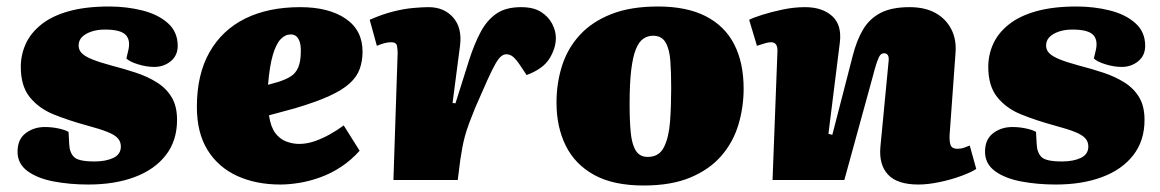

<svg xmlns="http://www.w3.org/2000/svg" viewBox="-20 -554 3572 591"><path d="M271 -57Q306 -57 329 -68Q352 -79 352 -103Q352 -118 342.5 -128.5Q333 -139 310.5 -148Q288 -157 247 -168Q192 -183 146 -201.5Q100 -220 72 -254.5Q44 -289 44 -348Q44 -385 59 -418.5Q74 -452 107 -478.5Q140 -505 192 -519.5Q244 -534 316 -534Q369 -534 417.5 -522Q466 -510 496.5 -483Q527 -456 527 -413Q527 -383 505.5 -365.5Q484 -348 455 -348Q431 -348 405 -356Q379 -364 369 -374L374 -395Q383 -429 367.5 -446Q352 -463 303 -463Q279 -463 260.5 -456.5Q242 -450 232 -439.5Q222 -429 222 -414Q222 -400 232 -390Q242 -380 264.5 -371Q287 -362 324 -352Q363 -342 399 -330Q435 -318 463.5 -300Q492 -282 508.5 -254.5Q525 -227 525 -185Q525 -121 490.5 -76.5Q456 -32 394.5 -9Q333 14 252 14Q195 14 145 4.5Q95 -5 64.5 -27.5Q34 -50 34 -87Q34 -125 59 -144Q84 -163 118 -163Q140 -163 160.5 -158.5Q181 -154 191 -148L193 -111Q194 -85 207.5 -71Q221 -57 271 -57Z M904 -532Q992 -532 1044 -496.5Q1096 -461 1096 -395Q1096 -367 1087.5 -342.5Q1079 -318 1056.5 -297.5Q1034 -277 993.5 -258.5Q953 -240 889 -221L808 -199Q813 -164 827 -145Q841 -126 861 -118.5Q881 -111 901 -111Q924 -111 947.5 -119Q971 -127 994.5 -140Q1018 -153 1038 -168L1087 -90Q1061 -61 1030 -40.5Q999 -20 965.5 -8Q932 4 900.5 9Q869 14 843 14Q768 14 710 -12.5Q652 -39 619 -92Q586 -145 586 -225Q586 -325 625 -393.5Q664 -462 735 -497Q806 -532 904 -532ZM906 -397Q906 -417 901.5 -428Q897 -439 890.5 -443.5Q884 -448 875 -448Q858 -448 844 -433.5Q830 -419 820 -385.5Q810 -352 805 -293L837 -302Q859 -309 874.5 -318.5Q890 -328 898 -346.5Q906 -365 906 -397Z M1204 -391Q1204 -401 1202 -412.5Q1200 -424 1184 -424Q1174 -424 1163 -421Q1152 -418 1140 -413L1118 -493Q1156 -510 1190 -518.5Q1224 -527 1252.5 -529.5Q1281 -532 1299 -532Q1347 -532 1375 -500Q1403 -468 1396 -413L1373 -237L1382 -236L1424 -369Q1440 -419 1459.5 -455.5Q1479 -492 1508 -512Q1537 -532 1584 -532Q1622 -532 1645 -517.5Q1668 -503 1679.5 -481Q1691 -459 1691 -437Q1691 -406 1671.5 -374Q1652 -342 1601 -323L1581 -353Q1569 -371 1559.5 -379Q1550 -387 1538 -387Q1531 -387 1523 -381Q1515 -375 1505 -357.5Q1495 -340 1480.5 -308Q1466 -276 1443 -223Q1432 -196 1424 -174.5Q1416 -153 1411 -134.5Q1406 -116 1403 -99Q1400 -82 1397 -63L1389 0H1191Z M1961 17Q1868 17 1809 -15.5Q1750 -48 1721.5 -105.5Q1693 -163 1693 -238Q1693 -298 1710 -351.5Q1727 -405 1764.5 -446Q1802 -487 1861.5 -510.5Q1921 -534 2005 -534Q2094 -534 2152.5 -504Q2211 -474 2240 -417.5Q2269 -361 2269 -281Q2269 -224 2253 -170.5Q2237 -117 2201 -75Q2165 -33 2106 -8Q2047 17 1961 17ZM1974 -71Q2009 -71 2024 -101.5Q2039 -132 2042.5 -180Q2046 -228 2046 -282Q2046 -329 2043.5 -365.5Q2041 -402 2029 -423Q2017 -444 1990 -444Q1974 -444 1960.5 -435Q1947 -426 1937.5 -403Q1928 -380 1923 -339Q1918 -298 1918 -233Q1918 -182 1921.5 -146Q1925 -110 1937 -90.5Q1949 -71 1974 -71Z M2985 -34Q2970 -24 2939 -12.5Q2908 -1 2872 6.5Q2836 14 2807 14Q2742 14 2713.5 -16.5Q2685 -47 2690 -102L2715 -363Q2717 -378 2713 -384Q2709 -390 2702 -390Q2694 -390 2689.5 -384.5Q2685 -379 2679.5 -363.5Q2674 -348 2665 -313L2579 0H2358L2373 -394Q2374 -409 2369 -416.5Q2364 -424 2354 -424Q2346 -424 2335.5 -421Q2325 -418 2310 -413L2286 -493Q2297 -499 2325 -508Q2353 -517 2388.5 -524.5Q2424 -532 2458 -532Q2511 -532 2541.5 -504.5Q2572 -477 2565 -422L2530 -142L2542 -139L2605 -383Q2617 -430 2636.5 -463Q2656 -496 2690 -514Q2724 -532 2780 -532Q2827 -532 2859.5 -514Q2892 -496 2908.5 -463.5Q2925 -431 2921 -388L2903 -139Q2902 -117 2906.5 -106.5Q2911 -96 2927 -96Q2938 -96 2948 -99.5Q2958 -103 2965 -106Z M3249 -57Q3284 -57 3307 -68Q3330 -79 3330 -103Q3330 -118 3320.5 -128.5Q3311 -139 3288.5 -148Q3266 -157 3225 -168Q3170 -183 3124 -201.5Q3078 -220 3050 -254.5Q3022 -289 3022 -348Q3022 -385 3037 -418.5Q3052 -452 3085 -478.5Q3118 -505 3170 -519.5Q3222 -534 3294 -534Q3347 -534 3395.5 -522Q3444 -510 3474.5 -483Q3505 -456 3505 -413Q3505 -383 3483.5 -365.5Q3462 -348 3433 -348Q3409 -348 3383 -356Q3357 -364 3347 -374L3352 -395Q3361 -429 3345.5 -446Q3330 -463 3281 -463Q3257 -463 3238.5 -456.5Q3220 -450 3210 -439.5Q3200 -429 3200 -414Q3200 -400 3210 -390Q3220 -380 3242.5 -371Q3265 -362 3302 -352Q3341 -342 3377 -330Q3413 -318 3441.5 -300Q3470 -282 3486.5 -254.5Q3503 -227 3503 -185Q3503 -121 3468.5 -76.5Q3434 -32 3372.5 -9Q3311 14 3230 14Q3173 14 3123 4.5Q3073 -5 3042.5 -27.5Q3012 -50 3012 -87Q3012 -125 3037 -144Q3062 -163 3096 -163Q3118 -163 3138.5 -158.5Q3159 -154 3169 -148L3171 -111Q3172 -85 3185.5 -71Q3199 -57 3249 -57Z"/></svg>

Font: Literata 18pt Black
Style: Italic
Weight: 900
Italic angle: -2°
Designer: Latin by Veronika Burian and Jose Scaglione. Greek by Irene Vlachou. Cyrillic by Vera Evstafieva
Foundry: TypeTogether
Version: Version 3.103;gftools[0.9.29]